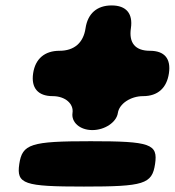

<svg xmlns="http://www.w3.org/2000/svg" viewBox="-20 -737 644 707"><path d="M51 -133C40 -59 68 -50 289 -50C510 -50 540 -59 551 -133C562 -207 535 -217 314 -217C93 -217 62 -207 51 -133ZM295 -633C287 -579 253 -550 199 -550C145 -550 110 -521 102 -467C94 -413 120 -383 174 -383C220 -383 252 -355 247 -321C242 -287 274 -258 320 -258C366 -258 409 -287 414 -321C419 -355 461 -383 507 -383C561 -383 594 -413 602 -467C610 -521 586 -550 532 -550C478 -550 454 -579 462 -633C470 -687 445 -717 391 -717C337 -717 303 -687 295 -633Z"/></svg>

Font: Hussar Skorodowane
Style: Ky
Weight: 700
Foundry: Cannot Into Space Fonts
Version: Version 0.892